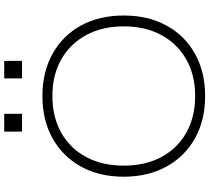

<svg xmlns="http://www.w3.org/2000/svg" viewBox="-60 -896 966 885"><g transform="rotate(-90 422.5 -453.0)"><path d="M423 10Q311 10 227.5 -37Q144 -84 97.5 -168.5Q51 -253 51 -365Q51 -478 97.5 -562Q144 -646 227.5 -693Q311 -740 423 -740Q534 -740 618 -693Q702 -646 748 -562Q794 -478 794 -365Q794 -253 748 -168.5Q702 -84 618 -37Q534 10 423 10ZM423 -36Q520 -36 592 -77Q664 -118 704 -192Q744 -266 744 -365Q744 -464 704 -538Q664 -612 592 -653Q520 -694 423 -694Q326 -694 253.5 -653Q181 -612 141.5 -538Q102 -464 102 -365Q102 -266 141.5 -192Q181 -118 253.5 -77Q326 -36 423 -36ZM504 -834V-916H585V-834ZM259 -834V-916H341V-834Z"/></g></svg>

Font: M PLUS 1 Thin Light
Style: Regular
Weight: 300
Version: Version 1.001